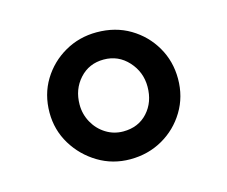

<svg xmlns="http://www.w3.org/2000/svg" viewBox="-62 -889 610 515"><g transform="rotate(-15 243.0 -632.0)"><path d="M242.5 -456Q194 -456 153.8 -480.2Q113.5 -504.5 89.2 -544.5Q65 -584.5 65 -632.5Q65 -683 89.2 -722.8Q113.5 -762.5 153.8 -785.5Q194 -808.5 242.5 -808.5Q294.5 -808.5 334.8 -784.5Q375 -760.5 398.2 -720.5Q421.5 -680.5 421.5 -632Q421.5 -582 397.2 -542Q373 -502 332.5 -479Q292 -456 242.5 -456ZM243.5 -533Q285.5 -533 311.2 -561.2Q337 -589.5 337 -632.5Q337 -673 309.8 -703Q282.5 -733 242 -733Q201 -733 174.8 -704Q148.5 -675 148.5 -632.5Q148.5 -606 161.2 -583Q174 -560 195.8 -546.5Q217.5 -533 243.5 -533Z"/></g></svg>

Font: Merriweather 24pt
Style: Bold
Weight: 700
Designer: Eben Sorkin
Foundry: Eben Sorkin
Version: Version 2.100